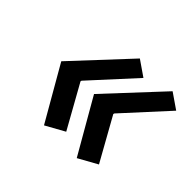

<svg xmlns="http://www.w3.org/2000/svg" viewBox="-103 -592 684 684"><g transform="rotate(45 239.0 -250.0)"><path d="M347 -45 229 -250 420 -455 478 -415 329 -252 328 -248 419 -85ZM182 -45 64 -250 255 -455 313 -415 164 -252 163 -248 254 -85Z"/></g></svg>

Font: Cuprum
Style: Italic
Weight: 400
Italic angle: -10°
Designer: Jovanny Lemonad
Foundry: Jovanny Lemonad
Version: Version 3.000